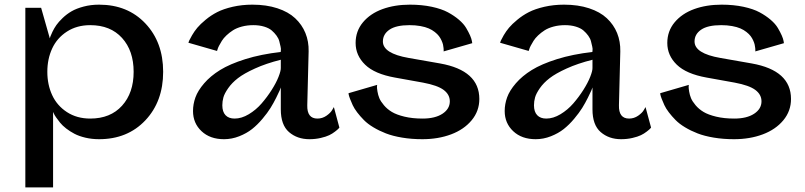

<svg xmlns="http://www.w3.org/2000/svg" viewBox="-20 -589 3488 832"><path d="M89.8 -555.2H158.2L195.8 -422.9Q196.8 -425.8 198.5 -431.2Q200.2 -436.5 207.5 -451.7Q214.8 -466.8 224.4 -480.5Q233.9 -494.1 251.5 -511Q269 -527.8 290 -540Q311 -552.2 342.3 -560.5Q373.5 -568.8 409.2 -568.8Q533.2 -568.8 610.1 -487.3Q687 -405.8 687 -277.8Q687 -149.4 609.9 -67.6Q532.7 14.2 409.2 14.2Q377.9 14.2 350.1 7.6Q322.3 1 302.7 -9.3Q283.2 -19.5 266.8 -32.2Q250.5 -44.9 240.2 -57.6Q230 -70.3 222.9 -80.6Q215.8 -90.8 212.9 -97.7L210 -104V223.1H89.8ZM371.1 -480Q313 -480 270 -452.1Q227.1 -424.3 206.1 -378.9Q185.1 -333.5 185.1 -277.8Q185.1 -222.2 206.1 -176.8Q227.1 -131.3 270 -103.3Q313 -75.2 371.1 -75.2Q458.5 -75.2 508.8 -130.9Q559.1 -186.5 559.1 -277.8Q559.1 -369.1 508.8 -424.6Q458.5 -480 371.1 -480Z M1311.5 -132.8Q1310.1 -75.2 1355.5 -75.2Q1377 -75.2 1394.8 -87.6Q1412.6 -100.1 1419.4 -112.3L1426.8 -125L1450.7 -36.1Q1449.2 -34.2 1446 -30.8Q1442.9 -27.3 1431.6 -18.6Q1420.4 -9.8 1406.7 -3.2Q1393.1 3.4 1369.9 8.8Q1346.7 14.2 1320.8 14.2Q1268.1 14.2 1232.4 -16.6Q1196.8 -47.4 1196.8 -115.2V-210Q1195.3 -205.1 1191.9 -197Q1188.5 -189 1177 -165.8Q1165.5 -142.6 1152.3 -121.3Q1139.2 -100.1 1117.4 -74.2Q1095.7 -48.3 1072.3 -29.8Q1048.8 -11.2 1016.6 1.5Q984.4 14.2 950.7 14.2Q890.1 14.2 853.3 -20.5Q816.4 -55.2 816.4 -107.9Q816.4 -137.7 826.9 -167Q837.4 -196.3 864.7 -228Q892.1 -259.8 933.8 -285.6Q975.6 -311.5 1043.2 -332.8Q1110.8 -354 1196.8 -363.8Q1195.8 -364.3 1197 -370.4Q1198.2 -376.5 1195.8 -387Q1193.4 -397.5 1190.4 -409.7Q1187.5 -421.9 1178.5 -434.3Q1169.4 -446.8 1157.5 -457Q1145.5 -467.3 1124.8 -473.6Q1104 -480 1077.6 -480Q1051.3 -480 1028.3 -473.9Q1005.4 -467.8 989.7 -457.8Q974.1 -447.8 961.4 -435.8Q948.7 -423.8 941.4 -412.1Q934.1 -400.4 929 -390.4Q923.8 -380.4 922.4 -374L920.4 -368.2L796.4 -403.8Q797.4 -407.2 799.8 -413.1Q802.2 -418.9 812.3 -436.3Q822.3 -453.6 835.2 -469Q848.1 -484.4 871.1 -503.4Q894 -522.5 921.1 -536.4Q948.2 -550.3 988.3 -559.6Q1028.3 -568.8 1073.7 -568.8Q1134.3 -568.8 1181.9 -553.2Q1229.5 -537.6 1259 -510Q1288.6 -482.4 1303.5 -445.8Q1318.4 -409.2 1317.4 -366.2ZM943.4 -132.8Q943.4 -104.5 957.3 -89.8Q971.2 -75.2 996.6 -75.2Q1026.9 -75.2 1058.1 -94Q1089.4 -112.8 1113.5 -140.6Q1137.7 -168.5 1157.2 -199.2Q1176.8 -230 1187 -256.1Q1197.3 -282.2 1196.8 -294.9V-330.1Q1132.8 -314 1085 -292.2Q1037.1 -270.5 1011 -250.2Q984.9 -230 968.8 -206.8Q952.6 -183.6 948 -166.7Q943.4 -149.9 943.4 -132.8Z M1902.3 -366.2Q1902.3 -367.7 1902.6 -370.1Q1902.8 -372.6 1902.1 -380.4Q1901.4 -388.2 1899.7 -395.8Q1897.9 -403.3 1893.3 -413.6Q1888.7 -423.8 1882.1 -432.6Q1875.5 -441.4 1864 -450.4Q1852.5 -459.5 1837.9 -465.8Q1823.2 -472.2 1801.8 -476.1Q1780.3 -480 1754.4 -480Q1696.3 -480 1667.7 -460.4Q1639.2 -440.9 1639.2 -409.2Q1639.2 -357.4 1751 -337.9L1887.2 -314Q2057.1 -283.7 2057.1 -160.2Q2057.1 -107.9 2023.9 -67.9Q1990.7 -27.8 1934.8 -6.8Q1878.9 14.2 1810.1 14.2Q1763.2 14.2 1722.4 7.3Q1681.6 0.5 1652.1 -11Q1622.6 -22.5 1597.9 -37.4Q1573.2 -52.2 1556.9 -68.8Q1540.5 -85.4 1527.8 -102.1Q1515.1 -118.7 1508.3 -133.5Q1501.5 -148.4 1497.1 -159.9Q1492.7 -171.4 1491.2 -178.2L1490.2 -185.1L1614.3 -221.2Q1613.8 -218.3 1613.5 -212.9Q1613.3 -207.5 1615.7 -192.4Q1618.2 -177.2 1623.8 -163.6Q1629.4 -149.9 1643.6 -133.1Q1657.7 -116.2 1678 -104Q1698.2 -91.8 1732.7 -83.5Q1767.1 -75.2 1811 -75.2Q1865.7 -75.2 1897.5 -96.2Q1929.2 -117.2 1929.2 -149.9Q1929.2 -179.2 1902.6 -199.2Q1876 -219.2 1813 -231L1691.4 -252.9Q1603.5 -268.6 1562.3 -308.6Q1521 -348.6 1521 -402.8Q1521 -454.1 1552.7 -492.2Q1584.5 -530.3 1637.5 -549.6Q1690.4 -568.8 1756.3 -568.8Q1808.1 -568.8 1851.1 -559.6Q1894 -550.3 1921.1 -535.6Q1948.2 -521 1969 -503.2Q1989.7 -485.4 2000.2 -467.5Q2010.7 -449.7 2017.1 -435.1Q2023.4 -420.4 2024.9 -411.1L2026.4 -401.9Z M2662.1 -132.8Q2660.6 -75.2 2706.1 -75.2Q2727.5 -75.2 2745.4 -87.6Q2763.2 -100.1 2770 -112.3L2777.3 -125L2801.3 -36.1Q2799.8 -34.2 2796.6 -30.8Q2793.5 -27.3 2782.2 -18.6Q2771 -9.8 2757.3 -3.2Q2743.7 3.4 2720.5 8.8Q2697.3 14.2 2671.4 14.2Q2618.7 14.2 2583 -16.6Q2547.4 -47.4 2547.4 -115.2V-210Q2545.9 -205.1 2542.5 -197Q2539.1 -189 2527.6 -165.8Q2516.1 -142.6 2502.9 -121.3Q2489.7 -100.1 2468 -74.2Q2446.3 -48.3 2422.9 -29.8Q2399.4 -11.2 2367.2 1.5Q2335 14.2 2301.3 14.2Q2240.7 14.2 2203.9 -20.5Q2167 -55.2 2167 -107.9Q2167 -137.7 2177.5 -167Q2188 -196.3 2215.3 -228Q2242.7 -259.8 2284.4 -285.6Q2326.2 -311.5 2393.8 -332.8Q2461.4 -354 2547.4 -363.8Q2546.4 -364.3 2547.6 -370.4Q2548.8 -376.5 2546.4 -387Q2543.9 -397.5 2541 -409.7Q2538.1 -421.9 2529.1 -434.3Q2520 -446.8 2508.1 -457Q2496.1 -467.3 2475.3 -473.6Q2454.6 -480 2428.2 -480Q2401.9 -480 2378.9 -473.9Q2356 -467.8 2340.3 -457.8Q2324.7 -447.8 2312 -435.8Q2299.3 -423.8 2292 -412.1Q2284.7 -400.4 2279.5 -390.4Q2274.4 -380.4 2272.9 -374L2271 -368.2L2147 -403.8Q2147.9 -407.2 2150.4 -413.1Q2152.8 -418.9 2162.8 -436.3Q2172.9 -453.6 2185.8 -469Q2198.7 -484.4 2221.7 -503.4Q2244.6 -522.5 2271.7 -536.4Q2298.8 -550.3 2338.9 -559.6Q2378.9 -568.8 2424.3 -568.8Q2484.9 -568.8 2532.5 -553.2Q2580.1 -537.6 2609.6 -510Q2639.2 -482.4 2654.1 -445.8Q2668.9 -409.2 2668 -366.2ZM2293.9 -132.8Q2293.9 -104.5 2307.9 -89.8Q2321.8 -75.2 2347.2 -75.2Q2377.4 -75.2 2408.7 -94Q2439.9 -112.8 2464.1 -140.6Q2488.3 -168.5 2507.8 -199.2Q2527.3 -230 2537.6 -256.1Q2547.9 -282.2 2547.4 -294.9V-330.1Q2483.4 -314 2435.5 -292.2Q2387.7 -270.5 2361.6 -250.2Q2335.4 -230 2319.3 -206.8Q2303.2 -183.6 2298.6 -166.7Q2293.9 -149.9 2293.9 -132.8Z M3252.9 -366.2Q3252.9 -367.7 3253.2 -370.1Q3253.4 -372.6 3252.7 -380.4Q3252 -388.2 3250.2 -395.8Q3248.5 -403.3 3243.9 -413.6Q3239.3 -423.8 3232.7 -432.6Q3226.1 -441.4 3214.6 -450.4Q3203.1 -459.5 3188.5 -465.8Q3173.8 -472.2 3152.3 -476.1Q3130.9 -480 3105 -480Q3046.9 -480 3018.3 -460.4Q2989.7 -440.9 2989.7 -409.2Q2989.7 -357.4 3101.6 -337.9L3237.8 -314Q3407.7 -283.7 3407.7 -160.2Q3407.7 -107.9 3374.5 -67.9Q3341.3 -27.8 3285.4 -6.8Q3229.5 14.2 3160.6 14.2Q3113.8 14.2 3073 7.3Q3032.2 0.5 3002.7 -11Q2973.1 -22.5 2948.5 -37.4Q2923.8 -52.2 2907.5 -68.8Q2891.1 -85.4 2878.4 -102.1Q2865.7 -118.7 2858.9 -133.5Q2852.1 -148.4 2847.7 -159.9Q2843.3 -171.4 2841.8 -178.2L2840.8 -185.1L2964.8 -221.2Q2964.4 -218.3 2964.1 -212.9Q2963.9 -207.5 2966.3 -192.4Q2968.8 -177.2 2974.4 -163.6Q2980 -149.9 2994.1 -133.1Q3008.3 -116.2 3028.6 -104Q3048.8 -91.8 3083.3 -83.5Q3117.7 -75.2 3161.6 -75.2Q3216.3 -75.2 3248 -96.2Q3279.8 -117.2 3279.8 -149.9Q3279.8 -179.2 3253.2 -199.2Q3226.6 -219.2 3163.6 -231L3042 -252.9Q2954.1 -268.6 2912.8 -308.6Q2871.6 -348.6 2871.6 -402.8Q2871.6 -454.1 2903.3 -492.2Q2935.1 -530.3 2988 -549.6Q3041 -568.8 3106.9 -568.8Q3158.7 -568.8 3201.7 -559.6Q3244.6 -550.3 3271.7 -535.6Q3298.8 -521 3319.6 -503.2Q3340.3 -485.4 3350.8 -467.5Q3361.3 -449.7 3367.7 -435.1Q3374 -420.4 3375.5 -411.1L3377 -401.9Z"/></svg>

Font: Sporting Grotesque
Style: Regular
Weight: 400
Designer: Lucas LE BIHAN
Foundry: Lucas LE BIHAN
Version: Version 2.001;PS 2.1;hotconv 1.0.88;makeotf.lib2.5.647800